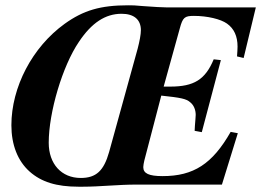

<svg xmlns="http://www.w3.org/2000/svg" viewBox="-20 -697 986 725"><path d="M392 -123C372 -52 343 -25 285 -25C212 -25 164 -78 164 -158C164 -273 216 -448 278 -539C326 -611 378 -645 439 -645C486 -645 512 -623 512 -583C512 -567 507 -541 500 -514ZM946 -669H611C593 -669 562 -671 520 -674C490 -677 480 -677 464 -677C359 -677 295 -658 224 -607C102 -519 23 -368 23 -224C23 -150 47 -89 92 -49C136 -10 193 8 276 8H294C356 8 427 0 494 0H818L878 -194L851 -199C782 -78 711 -32 594 -32C542 -32 521 -42 521 -66C521 -72 523 -82 525 -91L589 -336C664 -328 683 -324 698 -311C712 -300 719 -282 719 -263C719 -254 717 -239 716 -222L715 -203L742 -198L814 -470L787 -473C755 -396 712 -370 623 -370H598L659 -590C670 -631 677 -637 712 -637C763 -637 813 -625 837 -608C864 -589 877 -560 877 -521C877 -512 876 -498 875 -484L900 -478Z"/></svg>

Font: XITS
Style: Bold Italic
Weight: 700
Italic angle: -16.33°
Designer: MicroPress Inc., with final additions and corrections provided by Coen Hoffman, Elsevier (retired)
Version: Version 1.302